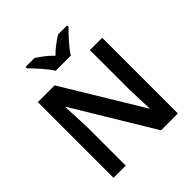

<svg xmlns="http://www.w3.org/2000/svg" viewBox="-244 -1109 1281 1281"><g transform="rotate(-45 396.5 -469.0)"><path d="M325 -778H468C494 -823 556 -888 593 -925V-938H508C473 -916 430 -886 395 -850C361 -886 320 -915 285 -938H201V-925C238 -887 298 -823 325 -778ZM700 0V-714H584V-351C585 -286 589 -211 591 -158H588L251 -714H93V0H208V-360C206 -430 202 -500 199 -560H203L541 0Z"/></g></svg>

Font: Noto Sans Bamum SemiBold
Style: Regular
Weight: 600
Designer: Monotype Design Team
Foundry: Monotype Imaging Inc.
Version: Version 2.002